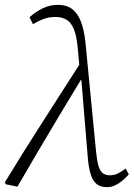

<svg xmlns="http://www.w3.org/2000/svg" viewBox="-22 -761 552 793"><path d="M2 0 -2 -8Q76 -136 156 -260.5Q236 -385 316 -510L324 -431H312Q267 -357 223.5 -284.5Q180 -212 137 -139Q94 -66 50 10ZM420 12Q395 12 379 0.5Q363 -11 354 -37Q345 -63 341 -105L312 -456L308 -465L299 -564Q294 -615 282.5 -642Q271 -669 252 -680Q233 -691 207 -691Q180 -691 157.5 -682.5Q135 -674 114 -661L100 -690Q126 -713 155 -727Q184 -741 218 -741Q251 -741 273.5 -725.5Q296 -710 310.5 -676Q325 -642 331 -585L375 -132Q379 -94 385.5 -73.5Q392 -53 403.5 -45Q415 -37 432 -37Q450 -37 465 -44.5Q480 -52 497 -65L510 -41Q497 -26 483 -14.5Q469 -3 453.5 4.5Q438 12 420 12Z"/></svg>

Font: Source Serif 4 Light
Style: Italic
Weight: 300
Italic angle: -12°
Designer: Frank Grießhammer
Foundry: Adobe Systems Incorporated
Version: Version 4.004;hotconv 1.0.116;makeotfexe 2.5.65601